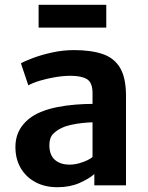

<svg xmlns="http://www.w3.org/2000/svg" viewBox="-20 -775 621 803"><path d="M220 8Q168 8 128.5 -13Q89 -34 66.8 -71.8Q44.5 -109.5 44.5 -160Q44.5 -211.5 72.5 -248.5Q100.5 -285.5 148 -305.5Q181 -319.5 219.2 -327Q257.5 -334.5 295.8 -337.5Q334 -340.5 367 -340.5L392 -309.5L367 -263.5Q348.5 -263 324.5 -260.5Q300.5 -258 277.8 -253Q255 -248 239.5 -240.5Q218 -231 202.2 -215Q186.5 -199 186.5 -168Q186.5 -127 209.2 -106.8Q232 -86.5 271 -86.5Q291 -86.5 311.2 -92.2Q331.5 -98 346.8 -105.5Q362 -113 367 -119L392.5 -90L374.5 -47Q352 -27 312 -9.5Q272 8 220 8ZM507 0H374.5V-83H367V-385.5Q367 -430 343.5 -444Q320 -458 276 -458Q244.5 -458 210.5 -452.2Q176.5 -446.5 146.8 -437.5Q117 -428.5 98.5 -418L67.5 -510Q82.5 -519 117.5 -532.2Q152.5 -545.5 198 -555.5Q243.5 -565.5 289.5 -565.5Q361.5 -565.5 410 -548.8Q458.5 -532 482.8 -490.2Q507 -448.5 507 -373ZM141.5 -659.5V-755H424.5V-659.5Z"/></svg>

Font: Merriweather Sans SemiBold
Style: Regular
Weight: 600
Designer: Eben Sorkin
Foundry: Eben Sorkin
Version: Version 2.001